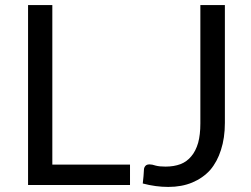

<svg xmlns="http://www.w3.org/2000/svg" viewBox="-20 -737 1000 765"><path d="M498 -81.1Q498 -61.5 498 0Q396.5 0 91.8 0Q91.8 -67.4 91.8 -268.6Q91.8 -380.9 91.8 -716.8Q115.2 -716.8 188.5 -716.8Q188.5 -557.6 188.5 -81.1Q265.6 -81.1 498 -81.1ZM876 -247.1Q876 -187.5 860.4 -139.6Q845.7 -92.8 817.4 -59.6Q788.1 -27.3 746.1 -9.8Q704.1 7.8 650.4 7.8Q600.6 7.8 548.8 -5.9Q549.8 -20.5 551.8 -35.2Q552.7 -48.8 553.7 -63.5Q554.7 -71.3 560.5 -77.1Q565.4 -82 576.2 -82Q585.9 -82 600.6 -77.1Q615.2 -73.2 639.6 -73.2Q672.9 -73.2 699.2 -83Q724.6 -92.8 742.2 -114.3Q759.8 -134.8 769.5 -168Q778.3 -200.2 778.3 -245.1Q778.3 -402.3 778.3 -716.8Q802.7 -716.8 876 -716.8Q876 -599.6 876 -247.1Z"/></svg>

Font: Lato
Style: Regular
Weight: 400
Designer: Lukasz Dziedzic with Adam Twardoch and Botio Nikoltchev
Version: Version 2.015; 2015-08-06; http://www.latofonts.com/